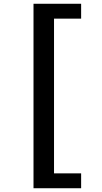

<svg xmlns="http://www.w3.org/2000/svg" viewBox="-20 -826 540 1020"><path d="M158 174H411V95H267V-727H411V-806H158Z"/></svg>

Font: Noto Sans Mono CJK TC
Style: Bold
Weight: 700
Designer: Ryoko NISHIZUKA 西塚涼子 (kana, bopomofo & ideographs); Paul D. Hunt (Latin, Greek & Cyrillic); Sandoll Communications 산돌커뮤니
Foundry: Adobe
Version: Version 2.004;hotconv 1.0.118;makeotfexe 2.5.65603